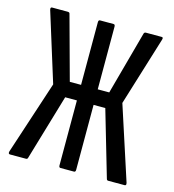

<svg xmlns="http://www.w3.org/2000/svg" viewBox="-100 -739 746 823"><g transform="rotate(15 273.0 -327.5)"><path d="M19 0Q10 0 13 -12L120 -338L25 -643Q22 -655 30 -655H99Q108 -655 109 -649L186 -367H236V-645Q236 -655 243 -655H303Q310 -655 310 -645V-367H361L438 -649Q440 -655 447 -655H517Q525 -655 521 -643L427 -338L533 -12Q536 0 528 0H455Q452 0 450 -1.5Q448 -3 447 -7L362 -298H310V-10Q310 0 303 0H243Q236 0 236 -10V-298H184L98 -7Q97 -3 95 -1.5Q93 0 90 0Z"/></g></svg>

Font: Sofia Sans Extra Condensed Medium
Style: Regular
Weight: 500
Version: Version 4.100